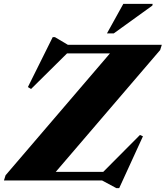

<svg xmlns="http://www.w3.org/2000/svg" viewBox="-52 -938 860 998"><path d="M789 -705 780.5 -678 209 -11 93 -44.5H484.5L675.5 -236.5L691 -229.5L567.5 40H553L478.5 0H-31.5L-23 -27L549.5 -695.5L725.5 -660.5H296.5L109.5 -475.5L93 -485.5L222 -745H233.5L301 -705ZM504 -764.5 589 -918H741.5L740 -909L539.5 -764.5Z"/></svg>

Font: Newsreader 60pt ExtraBold
Style: Italic
Weight: 800
Italic angle: -17°
Designer: Hugues Gentile
Foundry: Production Type
Version: Version 1.003